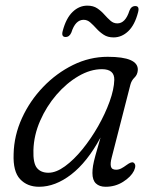

<svg xmlns="http://www.w3.org/2000/svg" viewBox="-20 -670 566 698"><path d="M386 -97Q380.5 -76.5 383.2 -64.8Q386 -53 402 -53Q412 -53 421 -57.8Q430 -62.5 440 -70Q457.5 -83 465 -79Q477.5 -71.5 467 -49Q456 -27 427.5 -9Q399 9 364 9Q341.5 9 328.8 -3Q316 -15 316 -41Q316 -53 318.2 -67.2Q320.5 -81.5 327 -105.2Q333.5 -129 345.5 -170Q297 -80.5 239 -35.8Q181 9 122 9Q79 9 53 -18.8Q27 -46.5 29.5 -110Q31 -177.5 59.8 -240.5Q88.5 -303.5 136.8 -353.8Q185 -404 245.5 -433.8Q306 -463.5 371.5 -463.5Q483 -463.5 481 -415.5Q480 -398.5 469 -388Q458 -377.5 454 -362ZM101.5 -124Q100 -77 114.2 -59.5Q128.5 -42 156 -42Q184 -42 216.2 -65.5Q248.5 -89 279.8 -127.5Q311 -166 336.8 -211.2Q362.5 -256.5 378.5 -300.8Q394.5 -345 395.5 -379.5Q396.5 -418.5 350.5 -418.5Q308.5 -418.5 265.2 -393.2Q222 -368 185.5 -325.8Q149 -283.5 126 -231Q103 -178.5 101.5 -124ZM393 -534Q371.5 -534 356.8 -543.8Q342 -553.5 330.8 -566Q319.5 -578.5 308.5 -588.2Q297.5 -598 284 -598Q254 -598 239.5 -552Q232.5 -535.5 218.5 -535.5Q202 -535.5 208 -557.5Q220 -603.5 243.8 -626.5Q267.5 -649.5 297.5 -649.5Q319 -649.5 333.5 -639.8Q348 -630 359.2 -617.2Q370.5 -604.5 381.5 -594.8Q392.5 -585 406.5 -585Q436 -585 450.5 -631Q457 -648 472 -648Q488 -648 482 -625.5Q470 -579 446.2 -556.5Q422.5 -534 393 -534Z"/></svg>

Font: Fraunces 9pt SuperSoft Light
Style: Italic
Weight: 300
Italic angle: -16°
Version: Version 1.000;[b76b70a41]